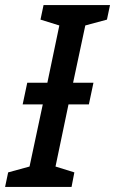

<svg xmlns="http://www.w3.org/2000/svg" viewBox="-52 -734 452 754"><path d="M-32 0 -20 -57 64 -80 116 -324H37L55 -409H134L181 -634L107 -657L119 -714H380L368 -657L283 -634L235 -409H315L297 -324H217L166 -80L240 -57L229 0Z"/></svg>

Font: Noto Sans SemiCondensed Medium
Style: Italic
Weight: 500
Width: 4
Italic angle: -12°
Designer: Monotype Design Team
Foundry: Monotype Imaging Inc.
Version: Version 2.013; ttfautohint (v1.8.4.7-5d5b)